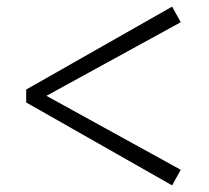

<svg xmlns="http://www.w3.org/2000/svg" viewBox="-20 -653 631 579"><path d="M525 -141 120 -364 525 -586 499 -633 59 -383V-344L499 -94Z"/></svg>

Font: AllPunType SemiBold
Style: Regular
Weight: 600
Version: 1.0